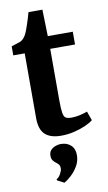

<svg xmlns="http://www.w3.org/2000/svg" viewBox="-104 -748 599 1067"><g transform="rotate(-10 195.0 -214.0)"><path d="M198.5 10Q137.5 10 107.2 -18.2Q77 -46.5 77 -110V-476H12.5V-527Q23.5 -531 35.8 -534.5Q48 -538 58.5 -541.8Q69 -545.5 75 -551Q82 -557 87.2 -563.8Q92.5 -570.5 96.8 -579Q101 -587.5 105.5 -598.5Q110.5 -611 116.2 -628.5Q122 -646 127.8 -664.5Q133.5 -683 137.5 -698H216L220 -548H361V-476H221V-187Q221 -137 225 -114Q229 -91 240 -85Q251 -79 272.5 -79Q296 -79 321 -85Q346 -91 361.5 -97L380 -45.5Q363.5 -32 335 -19.5Q306.5 -7 271.2 1.5Q236 10 198.5 10ZM264.5 131.5Q264.5 164.5 247.8 192.8Q231 221 209 241Q187 261 170.5 270H169L131.5 250.5L130 244Q143.5 237 153.5 218.8Q163.5 200.5 163.5 188.5Q163.5 173 157 165.5Q150.5 158 142 152Q133.5 146 126.2 136.2Q119 126.5 119 109Q119 89 130.5 77.2Q142 65.5 157.8 60.2Q173.5 55 184.5 55H187.5Q221.5 55 243.2 75.2Q265 95.5 264.5 131.5Z"/></g></svg>

Font: Merriweather 36pt
Style: Bold
Weight: 700
Designer: Eben Sorkin
Foundry: Eben Sorkin
Version: Version 2.100